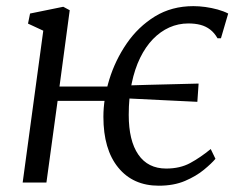

<svg xmlns="http://www.w3.org/2000/svg" viewBox="-20 -580 770 610"><path d="M52 0 117.5 -482.5 69 -505 75.5 -537 181 -558.5 201.5 -547.5 169 -305H360L346 -259.5H163L127.5 0ZM484.5 10Q402.5 10 355.5 -47.8Q308.5 -105.5 308.5 -209Q308.5 -266 327.2 -327.2Q346 -388.5 382.5 -441.8Q419 -495 472.2 -527.8Q525.5 -560.5 594.5 -560.5Q612.5 -560.5 632.5 -557.8Q652.5 -555 671.5 -549.8Q690.5 -544.5 705 -537L682 -458.5H671Q661 -476 647.5 -486.2Q634 -496.5 617 -501Q600 -505.5 578.5 -505.5Q546.5 -505.5 518 -492.8Q489.5 -480 466 -455.8Q442.5 -431.5 425.2 -396.2Q408 -361 398.5 -315.5Q389 -270 389 -215Q389 -133 419.5 -88.8Q450 -44.5 508 -44.5Q552 -44.5 584.2 -62Q616.5 -79.5 649.5 -106.5L664.5 -75.5Q652.5 -61 628 -40.8Q603.5 -20.5 567.8 -5.2Q532 10 484.5 10ZM607 -256.5Q547.5 -259.5 489 -262.2Q430.5 -265 371 -268L366.5 -308Q410.5 -309.5 451.5 -310.5Q492.5 -311.5 532 -312.5Q571.5 -313.5 611 -314.5Z"/></svg>

Font: Merriweather 36pt Light
Style: Italic
Weight: 300
Italic angle: -7.8°
Version: Version 2.101